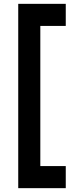

<svg xmlns="http://www.w3.org/2000/svg" viewBox="-20 -800 382 1000"><path d="M75 180V-780H322.5V-665H190V65H322.5V180Z"/></svg>

Font: Mohave SemiBold
Style: Regular
Weight: 600
Designer: Gumpita Rahayu
Foundry: Tokotype
Version: Version 2.003